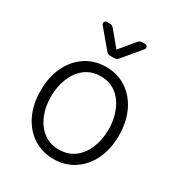

<svg xmlns="http://www.w3.org/2000/svg" viewBox="-181 -885 953 1020"><g transform="rotate(30 295.5 -375.5)"><path d="M170.8 -24.5Q116.1 -60.4 85.9 -123.6Q55.4 -187.5 55.4 -270.2Q55.4 -353.7 85.9 -417.6Q116.5 -481.2 170.8 -517Q224.8 -552.9 295.8 -552.9Q365.8 -552.9 420.5 -517Q474.4 -481.2 505 -417.6Q535.5 -353.7 535.5 -270.2Q535.5 -187.5 505 -123.6Q474.8 -60.4 420.5 -24.5Q365.8 11.4 295.5 11.4Q224.8 11.4 170.8 -24.5ZM139.6 -158.4Q160.5 -106.9 199.6 -77.1Q239.3 -46.5 295.5 -46.5Q351.9 -46.5 391.7 -77.1Q430.4 -107.2 451.3 -158.4Q471.9 -208.5 471.9 -270.2Q471.9 -331.7 451.3 -382.5Q430.8 -433.6 391.7 -464.5Q352.3 -495.4 295.5 -495.4Q239 -495.4 199.6 -464.5Q160.5 -433.9 139.6 -382.5Q119 -331.7 119 -270.2Q119 -208.5 139.6 -158.4ZM178.6 -762.1H196Q202.8 -762.1 209.2 -759.1Q215.6 -756 220.2 -750.7L295.5 -659.4L371.1 -750.7Q375.7 -756 382.1 -759.1Q388.5 -762.1 395.2 -762.1H412.6Q419.4 -762.1 423.8 -757.3Q428.3 -752.5 428.3 -746.1Q428.3 -740.4 424.7 -736.5L331.7 -625.4Q327.1 -620 320.8 -617.2Q314.6 -614.3 307.5 -614.3H283.4Q268.8 -614.3 259.6 -625.4L166.5 -736.5Q163 -740.4 163 -746.4Q163 -752.5 167.4 -757.3Q171.9 -762.1 178.6 -762.1Z"/></g></svg>

Font: DeltaSans Light
Style: Regular
Weight: 300
Designer: Rasmus Andersson
Foundry: rsms
Version: Version 3.012